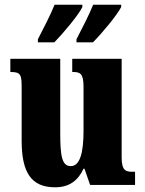

<svg xmlns="http://www.w3.org/2000/svg" viewBox="-20 -786 617 816"><path d="M305 -619V-606H375C413 -644 477 -721 495 -756V-766H376C358 -721 328 -664 305 -619ZM141 -619V-606H211C248 -644 313 -721 330 -756V-766H212C194 -721 164 -664 141 -619ZM214 10C273 10 311 -17 335 -69H339L363 0H554V-56H544C515 -56 497 -60 497 -118V-536H287V-480H290C319 -480 335 -475 335 -418V-230C335 -138 320 -80 281 -80C243 -80 236 -123 236 -222V-536H24V-480H27C70 -480 72 -466 72 -409V-188C72 -54 112 10 214 10Z"/></svg>

Font: Noto Serif Myanmar ExtraCondensed Black
Style: Regular
Weight: 900
Width: 2
Designer: Ben Mitchell and the Monotype Design Team
Foundry: Monotype Imaging Inc.
Version: Version 2.106